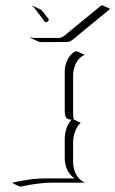

<svg xmlns="http://www.w3.org/2000/svg" viewBox="-20 -684 441 734"><path d="M94.5 -540 95.5 -541.7Q101.3 -539.1 107.4 -539.1H205.1Q216.1 -539.1 227.5 -548.8L365.7 -662.1L371.1 -664.1L401.1 -650.1L258.5 -533Q247.1 -523.4 235.4 -523.4L137.5 -523.2Q130.9 -523.2 124.5 -526.1ZM102.5 -660.9 103.8 -662.4 133.8 -648.4Q138.9 -646 143.3 -640.1L166 -610.6L167.5 -609.1L160.2 -599.6H152.3L111.8 -653.1Q107.7 -658.7 102.5 -660.9ZM26.4 15.6 38.6 11.7Q42.7 11 58.3 8.1Q74 5.1 80.9 4Q87.9 2.9 101 1.2Q114 -0.5 125.9 -1.2Q137.7 -2 150.1 -2H265.6Q247.6 -13.2 237.5 -33.9Q227.5 -54.7 227.5 -78.1V-152.3Q227.5 -174.8 234.7 -194.8Q241.9 -214.8 253.9 -226.6Q246.6 -226.8 242.3 -227.9Q238 -229 234.3 -232.7Q230.5 -236.3 229 -243.9Q227.5 -251.5 227.5 -263.7V-410.2Q227.5 -433.8 237.4 -454.6Q247.3 -475.3 265.4 -486.3L273.4 -488.3L303.5 -474.1Q292 -469.2 283.2 -460.1Q274.4 -450.9 269.4 -439.9Q264.4 -429 262 -417.8Q259.5 -406.7 259.5 -396.2V-249.5Q259.5 -234.4 262 -227.1L288.8 -214.4Q276.1 -203.9 267.8 -183Q259.5 -162.1 259.5 -138.4V-64Q259.5 -53 262 -42.1Q264.4 -31.2 269.4 -20.4Q274.4 -9.5 283.2 -0.5Q292 8.5 303.5 14.2H180.4Q128.9 14.2 56.4 29.8Z"/></svg>

Font: AgreloyOut1
Style: Medium
Weight: 400
Designer: gluk
Foundry: gluk
Version: Version 0.27